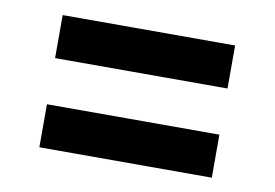

<svg xmlns="http://www.w3.org/2000/svg" viewBox="-47 -589 670 468"><g transform="rotate(10 288.0 -354.5)"><path d="M74.2 -517.6H501V-411.1H74.2ZM74.2 -296.9H501V-190.4H74.2Z"/></g></svg>

Font: Pretendard GOV SemiBold
Style: Regular
Weight: 600
Designer: Base glyphs from Inter by Rasmus Andersson; Hangeul glyphs from Noto Sans CJK(Source Han Sans) by Jang Soo-young and Kan
Foundry: Kil Hyung-jin
Version: Version 1.309